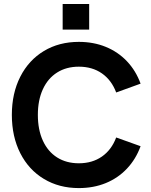

<svg xmlns="http://www.w3.org/2000/svg" viewBox="-20 -921 750 956"><path d="M39 -349Q39 -456.5 81 -539Q123 -621.5 198.5 -667Q274 -712.5 372.5 -712.5Q446 -712.5 507 -687.5Q568 -662.5 612.2 -615.8Q656.5 -569 680 -504.5L558.5 -460.5Q535.5 -522 487.5 -555.5Q439.5 -589 372.5 -589Q310.5 -589 264.5 -560Q218.5 -531 193.5 -476.8Q168.5 -422.5 168.5 -349Q168.5 -275 193.5 -220.5Q218.5 -166 264.5 -137Q310.5 -108 372.5 -108Q439.5 -108 487.5 -141.5Q535.5 -175 558.5 -236.5L680 -193Q656.5 -128.5 612.2 -81.5Q568 -34.5 507 -9.5Q446 15.5 372.5 15.5Q274.5 15.5 198.8 -30Q123 -75.5 81 -158.2Q39 -241 39 -349ZM292 -901H424V-773.5H292Z"/></svg>

Font: HK Grotesk
Style: Bold
Weight: 700
Designer: Alfredo Marco Pradil
Foundry: Hanken Design Co.
Version: Version 3.001